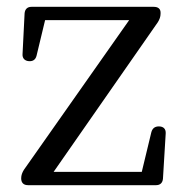

<svg xmlns="http://www.w3.org/2000/svg" viewBox="-20 -538 538 562"><path d="M42 -16C42 -3 49 4 62 4H437C449 4 456 -3 457 -15L465 -147C466 -161 458 -168 445 -168C433 -168 426 -162 423 -151L395 -35H137L442 -473C447 -481 450 -489 450 -498V-501C450 -512 443 -518 430 -518H72C60 -518 53 -511 52 -499L46 -380C45 -368 52 -360 64 -359C76 -358 84 -363 87 -375L112 -479H358L50 -41C45 -33 42 -25 42 -16Z"/></svg>

Font: 寒蝉锦书宋
Style: Regular
Weight: 400
Designer: 寒蝉锦书宋{Warren} 思源宋体{Ryoko NISHIZUKA 西塚涼子 (kana & ideographs); Frank Grießhammer (Latin, Greek & Cyrillic); Wenlong ZHANG 
Foundry: Adobe & ChillType
Version: Version 2.000;Glyphs 3.1.1 (3135)